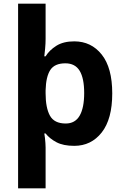

<svg xmlns="http://www.w3.org/2000/svg" viewBox="-20 -780 673 1040"><path d="M588 -274Q588 -135 531 -62.5Q474 10 382 10Q323 10 286 -9.5Q249 -29 227 -57H220Q222 -47 223.5 -33Q225 -19 226 -5.5Q227 8 227 19V240H78V-760H227V-569Q227 -545 224.5 -517.5Q222 -490 220 -475H227Q248 -509 286 -532.5Q324 -556 382 -556Q474 -556 531 -484.5Q588 -413 588 -274ZM436 -276Q436 -356 411.5 -396.5Q387 -437 334 -437Q276 -437 252.5 -401Q229 -365 227 -291V-275Q227 -196 250.5 -153.5Q274 -111 336 -111Q387 -111 411.5 -153.5Q436 -196 436 -276Z"/></svg>

Font: Noto Sans Ol Chiki
Style: Regular
Weight: 400
Designer: Monotype Design Team, Lewis McGuffie
Foundry: Monotype Imaging Inc.
Version: Version 2.003